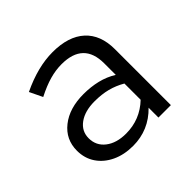

<svg xmlns="http://www.w3.org/2000/svg" viewBox="-130 -636 786 786"><g transform="rotate(-45 263.0 -243.5)"><path d="M226 9Q174 9 134 -10Q94 -29 71.5 -62.5Q49 -96 49 -140Q49 -205 99.5 -245Q150 -285 232 -285Q274 -285 311.5 -276Q349 -267 381 -247V-314Q381 -435 255 -435Q221 -435 185.5 -425Q150 -415 107 -393L80 -449Q178 -496 264 -496Q355 -496 404 -451.5Q453 -407 453 -324V0H381V-57Q349 -24 310 -7.5Q271 9 226 9ZM119 -142Q119 -99 152.5 -73Q186 -47 241 -47Q322 -47 381 -103V-197Q350 -215 317 -223.5Q284 -232 243 -232Q187 -232 153 -207.5Q119 -183 119 -142Z"/></g></svg>

Font: Red Hat Text VF
Style: Regular
Weight: 400
Designer: Pentagram, MCKL
Foundry: Pentagram, MCKL
Version: Version 1.023